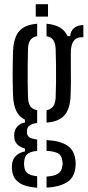

<svg xmlns="http://www.w3.org/2000/svg" viewBox="-20 -718 413 903"><path d="M154.8 164.8Q100.5 161.5 70.6 141.7Q40.7 121.8 36.9 83.2Q36.1 77 35.8 71.2Q35.4 65.4 36.1 59.5Q37.7 31.5 54.8 15.1Q71.8 -1.3 97.6 -6.1V-19.1Q50 -33 47.2 -71.2Q46.5 -77.6 46.5 -80.7Q46.5 -83.7 47.2 -89.4Q48.6 -109.7 62.7 -124.3Q76.8 -139 97.2 -141.7V-155.3Q69.9 -168.9 56.6 -196.2Q43.4 -223.5 41.4 -267.4Q40.5 -298.6 40 -323.2Q39.5 -347.8 39.5 -371Q39.5 -394.1 40 -420.1Q40.5 -446.1 41.4 -480.1Q44.8 -542.5 71 -572.3Q97.2 -602.2 154.8 -606.3V-547.9Q133 -544.1 122.9 -529.9Q112.7 -515.7 111.7 -487.3Q110.7 -448.8 110.2 -409.7Q109.8 -370.5 110.2 -332.7Q110.7 -295 111.7 -260.2Q112.7 -231.7 122.9 -217.8Q133.2 -203.8 154.8 -199.6V-139.6Q130.5 -136.8 118.6 -127.2Q106.8 -117.6 106.8 -102.4Q106.8 -100.7 106.8 -99.3Q106.8 -98 106.8 -96.2Q106.8 -80.3 117.5 -72.8Q128.2 -65.2 154.8 -61.9V-8.1Q128.7 -6.5 112.1 4.1Q95.5 14.7 93.9 41.2Q92.9 46.8 92.9 52.1Q92.9 57.5 93.9 63.2Q95.5 88.6 112.3 98.6Q129 108.5 154.8 110.8ZM198.9 164.5V112.3Q231.3 110.9 250.8 100.2Q270.3 89.5 273.3 61.8Q274.9 56.1 274.8 50.6Q274.7 45.2 273.1 39.5Q270.2 11.3 250.9 2.2Q231.7 -6.9 198.9 -8.6V-59.3Q262.8 -55.9 296.6 -33.6Q330.4 -11.4 335.1 38.5Q335.8 44.1 335.9 51.1Q336 58.1 335.1 66.3Q330.5 118.8 292.9 140.4Q255.4 162 198.9 164.5ZM198.9 -141.4V-199.6Q220 -203.8 230.2 -217.8Q240.4 -231.7 241.8 -260.2Q243.2 -295 243.5 -332.7Q243.7 -370.5 243.5 -409.7Q243.2 -448.8 241.8 -487.3Q240.4 -515.7 230.4 -529.8Q220.4 -544 198.9 -547.8V-606.3Q274.6 -600.3 297.6 -548.2H310.2Q311.9 -572.8 328.6 -586.3Q345.2 -599.9 372.1 -600V-542.6H361.9Q338.5 -542.6 325.8 -524.4Q313.1 -506.1 313.1 -469.2V-443.8Q313.1 -409.1 313.3 -382.3Q313.6 -355.5 313.5 -328.9Q313.5 -302.2 312.1 -267.4Q309.4 -205.6 283 -175.6Q256.7 -145.6 198.9 -141.4ZM148.1 -640V-698.1H205.8V-640Z"/></svg>

Font: Big Shoulders Stencil Display SC Thin
Style: Regular
Weight: 100
Designer: Patric King
Foundry: XO Type Co
Version: Version 2.001